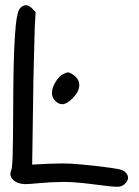

<svg xmlns="http://www.w3.org/2000/svg" viewBox="-20 -712 534 740"><path d="M192.9 -323.2Q186 -329.6 183.1 -337.4Q180.2 -344.7 180.2 -354.5Q180.2 -373.5 194.3 -396.5Q208.5 -419.4 224.6 -427.2Q236.3 -433.1 241.7 -433.1Q246.6 -433.1 255.4 -428.2Q285.6 -411.1 285.6 -383.8Q285.6 -359.4 259.3 -332.5Q239.3 -313 223.6 -310.5Q221.7 -310.5 219.7 -310.5Q205.6 -310.5 192.9 -323.2ZM341.3 -1.5Q278.8 -9.8 234.4 -10.7Q228 -10.7 221.2 -10.7Q181.2 -10.7 128.4 -5.9Q92.8 -2.4 78.1 -2.4Q76.2 -2.4 74.7 -2.4Q60.5 -2.9 47.9 -7.8Q29.8 -15.6 22.9 -28.8Q20 -34.7 20 -41Q20 -48.3 23.4 -56.2Q27.3 -64.5 28.8 -113.3Q30.3 -162.1 30.8 -288.1Q31.2 -484.9 37.6 -575.7Q43.5 -667 57.6 -680.7Q68.4 -691.9 79.6 -691.9Q80.1 -691.9 80.6 -691.9Q91.8 -691.4 104 -679.2Q104 -679.2 117.2 -666Q116.2 -644 113.8 -601.1Q112.8 -574.2 110.8 -487.8Q108.4 -401.4 107.4 -307.1Q106 -230.5 104 -77.6Q127 -78.6 172.4 -81.1Q196.3 -82 217.8 -82Q233.9 -82 248.5 -81.5Q282.7 -79.6 346.2 -72.8Q416 -64.5 435.5 -60.5Q455.1 -56.6 462.4 -49.3Q473.6 -38.1 473.6 -26.4Q473.1 -15.1 461.4 -3.4Q450.2 7.8 432.6 7.8Q431.6 7.8 430.7 7.8Q411.1 7.8 341.3 -1.5Z"/></svg>

Font: Casuwalt
Style: Regular
Weight: 400
Designer: Walter E Stewart
Version: 0.1